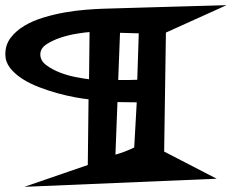

<svg xmlns="http://www.w3.org/2000/svg" viewBox="-40 -682 892 739"><path d="M832 -662.1 598.6 -556.6 591.8 -98.6 793.9 5.9 53.7 37.1 297.9 -46.9 300.8 -299.8Q280.3 -301.8 248.5 -307.6Q216.8 -313.5 181.2 -323.2Q145.5 -333 109.9 -346.7Q74.2 -360.4 45.4 -378.9Q16.6 -397.5 -1.5 -420.9Q-19.5 -444.3 -19.5 -472.7Q-19.5 -509.8 1 -536.6Q21.5 -563.5 54.2 -583Q86.9 -602.5 127.9 -614.7Q168.9 -627 210.4 -634.3Q252 -641.6 290.5 -644.5Q329.1 -647.5 355.5 -648.4L522.5 -653.3Q599.6 -655.3 676.8 -657.7Q753.9 -660.2 832 -662.1ZM494.1 -553.7Q475.6 -554.7 458 -554.7Q440.4 -554.7 421.9 -555.7L415 -374Q433.6 -374 451.2 -374Q468.8 -374 488.3 -375ZM304.7 -558.6Q289.1 -557.6 257.8 -552.7Q226.6 -547.9 194.8 -537.6Q163.1 -527.3 139.2 -511.7Q115.2 -496.1 115.2 -472.7Q115.2 -448.2 138.2 -431.2Q161.1 -414.1 191.9 -402.3Q222.7 -390.6 253.9 -384.8Q285.2 -378.9 302.7 -377ZM486.3 -288.1 412.1 -289.1 404.3 -86.9Q422.9 -91.8 441.4 -99.1Q460 -106.4 476.6 -114.3Z"/></svg>

Font: Fontdiner Swanky
Style: Regular
Weight: 400
Designer: Font Diner, Inc
Foundry: Font Diner, Inc
Version: Version 1.001